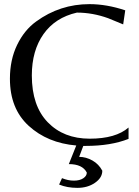

<svg xmlns="http://www.w3.org/2000/svg" viewBox="-20 -694 672 929"><path d="M28 -313Q28 -405 63 -477Q98 -549 155 -590Q270 -674 413 -674Q496 -674 586 -644L576 -576Q529 -596 503 -606Q428 -633 352 -633Q247 -609 190.5 -529Q134 -449 134 -329Q134 -182 211 -102.5Q288 -23 414 -23Q540 -23 602 -77V-22Q516 12 395 12H383L363 65Q396 65 427 82.5Q458 100 475 132Q475 166 439.5 190.5Q404 215 354.5 215Q305 215 266 199L280 168Q309 180 337.5 180Q366 180 383 168.5Q400 157 400 141Q379 100 313 100L349 10Q210 -2 119 -85Q28 -168 28 -313Z"/></svg>

Font: Belleza
Style: Regular
Weight: 400
Designer: Eduardo Rodriguez Tunni
Foundry: Eduardo Rodriguez Tunni
Version: Version 1.001